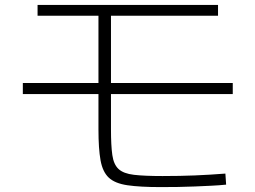

<svg xmlns="http://www.w3.org/2000/svg" viewBox="-20 -736 1040 782"><path d="M634 26Q550 26 499 18.5Q448 11 423 -12.5Q398 -36 389.5 -83Q381 -130 381 -209V-672H133V-716H868V-672H432V-210Q432 -143 437.5 -104.5Q443 -66 463 -47.5Q483 -29 525.5 -24Q568 -19 642 -19Q713 -19 773.5 -21.5Q834 -24 898 -29L901 16Q872 19 839.5 20.5Q807 22 773.5 23.5Q740 25 704.5 25.5Q669 26 634 26ZM73 -353V-398H928V-353Z"/></svg>

Font: M PLUS 1 Thin Light
Style: Regular
Weight: 300
Version: Version 1.001